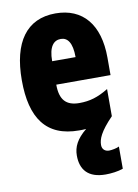

<svg xmlns="http://www.w3.org/2000/svg" viewBox="-89 -621 660 920"><g transform="rotate(-10 241.0 -161.0)"><path d="M352 97C352 69 365 34 427 -30V-162C376 -131 336 -119 285 -119C221 -119 191 -151 191 -225H455V-310C455 -472 378 -562 246 -562C105 -562 32 -459 32 -274C32 -90 101 10 261 10C273 10 284 10 295 9C247 48 229 85 229 127C229 196 265 240 350 240C376 240 411 236 435 227V119C425 125 399 130 386 130C367 130 352 119 352 97ZM250 -437C283 -437 305 -409 305 -339H191C191 -411 216 -437 250 -437Z"/></g></svg>

Font: Noto Sans Devanagari ExtraCondensed Black
Style: Regular
Weight: 900
Width: 2
Designer: Jelle Bosma - Monotype Design Team
Foundry: Monotype Imaging Inc.
Version: Version 2.004